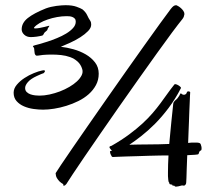

<svg xmlns="http://www.w3.org/2000/svg" viewBox="-20 -703 837 735"><path d="M357.9 -420.9Q357.9 -397 347.4 -377.4Q336.9 -357.9 319.6 -342.5Q302.2 -327.1 280 -316.2Q257.8 -305.2 234.1 -297.9Q210.4 -290.5 187.3 -286.9Q164.1 -283.2 145 -283.2Q127.9 -283.2 108.4 -285.9Q88.9 -288.6 71.8 -295.9Q54.7 -303.2 43.5 -315.9Q32.2 -328.6 32.2 -348.1Q32.2 -364.3 44.4 -378.7Q56.6 -393.1 73.7 -404.3Q90.8 -415.5 109.6 -423.1Q128.4 -430.7 141.1 -433.1Q147.9 -434.6 150.1 -433.6Q152.3 -432.6 152.1 -430.7Q151.9 -428.7 150.1 -426.3Q148.4 -423.8 147 -422.9Q141.1 -421.4 121.1 -412.1Q97.7 -401.4 86.9 -388.9Q76.2 -376.5 76.2 -366.2Q76.2 -356.4 82.3 -350.6Q88.4 -344.7 96.9 -341.8Q105.5 -338.9 114.7 -337.9Q124 -336.9 130.9 -336.9Q149.4 -336.9 169.7 -341.3Q189.9 -345.7 209.2 -353Q228.5 -360.4 245.6 -370.4Q262.7 -380.4 274.7 -391.6Q286.6 -402.8 292.5 -414.6Q298.3 -426.3 294.9 -438Q289.6 -456.1 277.1 -467.3Q264.6 -478.5 248.5 -484.4Q232.4 -490.2 214.1 -492.2Q195.8 -494.1 179.2 -494.1Q159.2 -494.1 144.5 -492.7Q129.9 -491.2 126 -490.2Q119.6 -488.8 116.7 -491.5Q113.8 -494.1 112.8 -498.5Q111.8 -502.9 111.6 -508.1Q111.3 -513.2 110.8 -517.1Q109.9 -520.5 108.4 -522.2Q106.9 -523.9 106.2 -525.1Q105.5 -526.4 106.9 -527.3Q108.4 -528.3 113.8 -529.8Q118.2 -530.8 131.3 -534.4Q144.5 -538.1 161.9 -543.7Q179.2 -549.3 198.2 -557.1Q217.3 -564.9 233.2 -574.5Q249 -584 259.5 -595.5Q270 -606.9 270 -620.1Q270 -627.4 266.4 -631.6Q262.7 -635.7 257.3 -637.9Q252 -640.1 245.8 -640.6Q239.7 -641.1 234.9 -641.1Q217.3 -641.1 198.5 -637.7Q179.7 -634.3 162.6 -628.4Q145.5 -622.6 131.8 -614.7Q118.2 -606.9 110.8 -598.1Q108.4 -594.2 115 -594.2Q121.6 -594.2 131.3 -595.9Q141.1 -597.7 151.1 -600.1Q161.1 -602.5 166 -604Q170.4 -605.5 168.2 -602.1Q166 -598.6 163.1 -594.2Q161.6 -590.8 161.4 -589.1Q161.1 -587.4 158.2 -585Q149.9 -579.1 147.7 -573.7Q145.5 -568.4 142.1 -566.9Q137.7 -565.9 132.1 -564.7Q126.5 -563.5 120.4 -562.7Q114.3 -562 108.4 -561.5Q102.5 -561 98.1 -561Q82.5 -561 72.8 -570.1Q63 -579.1 63 -590.8Q63 -615.2 86.2 -633.8Q109.4 -652.3 155.8 -670.9Q174.8 -677.7 196 -680.4Q217.3 -683.1 231 -683.1Q256.8 -683.1 272.9 -677.2Q289.1 -671.4 295.9 -667Q308.6 -656.2 313.7 -644.8Q318.8 -633.3 325.2 -624Q327.6 -620.1 328.4 -616.5Q329.1 -612.8 329.1 -608.9Q329.1 -596.2 317.1 -584Q305.2 -571.8 287.6 -560.5Q270 -549.3 249.8 -540Q229.5 -530.8 212.9 -523.9Q235.8 -521.5 261.2 -514.4Q286.6 -507.3 308.1 -494.9Q329.6 -482.4 343.8 -464.1Q357.9 -445.8 357.9 -420.9ZM672.9 -366.2Q651.4 -324.2 625.5 -289.8Q599.6 -255.4 572.8 -228.5Q545.9 -201.7 520.5 -181.9Q495.1 -162.1 475.1 -148.9Q490.2 -149.4 508.5 -149.7Q526.9 -149.9 547.1 -150.1Q567.4 -150.4 587.9 -150.6Q608.4 -150.9 627.9 -151.9Q629.9 -174.3 632.1 -196.5Q634.3 -218.8 636.2 -239Q638.2 -259.3 640.1 -276.1Q642.1 -293 643.1 -305.2Q643.6 -309.6 645.3 -312.3Q647 -314.9 649.4 -317.4Q651.9 -319.8 655 -322.3Q658.2 -324.7 661.1 -329.1Q667 -336.4 668.9 -341.8Q670.9 -347.2 674.8 -344.2Q676.3 -342.3 679.4 -341.1Q682.6 -339.8 685.8 -340.3Q689 -340.8 691.9 -343.3Q694.8 -345.7 695.8 -351.1Q696.3 -352.1 698.2 -352.8Q700.2 -353.5 702.6 -353.3Q705.1 -353 706.8 -351.8Q708.5 -350.6 708 -348.1Q707.5 -346.2 707.3 -336.7Q707 -327.1 706.3 -312Q705.6 -296.9 704.8 -277.8Q704.1 -258.8 703.4 -238Q702.6 -217.3 701.7 -196Q700.7 -174.8 700.2 -155.8Q706.1 -156.7 712.2 -157Q718.3 -157.2 723.1 -157.2Q730 -157.2 735.6 -157Q741.2 -156.7 745.1 -154.8Q747.1 -153.8 748.8 -149.7Q750.5 -145.5 751.2 -140.9Q752 -136.2 751.5 -131.8Q751 -127.4 749 -127Q744.6 -126 742.9 -121.6Q741.2 -117.2 740.2 -113.8Q739.3 -111.3 727.3 -110.6Q715.3 -109.9 696.8 -108.9Q695.3 -77.1 694.8 -56.6Q694.3 -36.1 693.8 -23.4Q693.4 -10.7 692.9 -4.9Q692.4 1 690.9 2.9Q687 8.3 683.1 7.6Q679.2 6.8 676.8 6.8Q675.8 6.8 671.6 8.1Q667.5 9.3 662.8 10.3Q658.2 11.2 654.1 11.5Q649.9 11.7 648.9 9.8Q647.5 6.8 643.8 7.8Q640.1 8.8 640.1 5.9Q640.1 4.4 638.4 3.9Q636.7 3.4 634.8 3.2Q632.8 2.9 631.1 2.4Q629.4 2 628.9 1Q628.4 -2.4 627.7 -3.7Q627 -4.9 626.2 -5.9Q625.5 -6.8 625 -8.8Q624.5 -10.7 624 -16.1Q623 -22 623 -28.8Q623 -35.6 623 -43Q623 -57.1 623.5 -73.5Q624 -89.8 625 -107.9Q612.8 -107.9 593.3 -107.7Q573.7 -107.4 551 -106.7Q528.3 -106 505.4 -105.2Q482.4 -104.5 463.1 -104Q443.8 -103.5 430.7 -102.8Q417.5 -102.1 415 -102.1Q409.2 -101.1 407.2 -105.2Q405.3 -109.4 402.8 -113.8Q401.4 -119.1 400.9 -122.1Q400.4 -125 408.2 -126H409.2Q406.7 -127.4 405 -129.9Q403.3 -132.3 401.9 -133.8Q399.4 -136.7 399.2 -138.7Q398.9 -140.6 399.9 -141.8Q400.9 -143.1 403.1 -143.6Q405.3 -144 407.2 -145Q445.8 -167 474.6 -188.5Q503.4 -210 525.4 -230.2Q547.4 -250.5 564 -269.8Q580.6 -289.1 594.5 -307.9Q608.4 -326.7 620.8 -344.2Q633.3 -361.8 647 -378.9Q648.9 -381.8 653.3 -380.6Q657.7 -379.4 662.4 -376.7Q667 -374 670.2 -370.8Q673.3 -367.7 672.9 -366.2ZM686 -648.9Q685.1 -643.6 683.6 -639.2Q682.1 -634.8 678.2 -629.9Q664.6 -613.3 638.9 -578.9Q613.3 -544.4 580.6 -498.8Q547.9 -453.1 510.3 -400.1Q472.7 -347.2 435.5 -293.9Q398.4 -240.7 363.8 -190.7Q329.1 -140.6 302.2 -101.1Q275.4 -61.5 258.3 -35.9Q241.2 -10.3 238.8 -5.9Q236.3 -2 234.4 1Q232.4 3.4 230 5.6Q227.5 7.8 225.1 7.8Q222.7 7.8 222.4 7.3Q222.2 6.8 222.2 5.9V2Q214.4 -2.4 208 -8.3Q202.6 -13.7 198 -21.2Q193.4 -28.8 192.9 -40Q196.3 -45.9 213.4 -71.5Q230.5 -97.2 257.3 -136Q284.2 -174.8 318.1 -223.9Q352.1 -272.9 388.7 -325.2Q425.3 -377.4 462.4 -430.2Q499.5 -482.9 532.5 -529.1Q565.4 -575.2 591.8 -611.8Q618.2 -648.4 633.8 -668.9Q640.1 -676.8 644.5 -679.9Q648.9 -683.1 654.8 -683.1Q656.7 -682.6 661.9 -679.7Q667 -676.8 672.4 -672.1Q677.7 -667.5 681.9 -661.4Q686 -655.3 686 -648.9Z"/></svg>

Font: Oregano
Style: Regular
Weight: 400
Version: Version 1.000